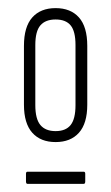

<svg xmlns="http://www.w3.org/2000/svg" viewBox="-20 -681 274 473"><path d="M117 -331Q80 -331 59.5 -354Q39 -377 39 -423V-568Q39 -615 59.5 -638Q80 -661 117 -661Q154 -661 174.5 -638Q195 -615 195 -568V-423Q195 -377 174.5 -354Q154 -331 117 -331ZM48 -228Q44 -228 44 -234V-253Q44 -258 48 -258H186Q190 -258 190 -253V-234Q190 -228 186 -228ZM117 -358Q142 -358 154 -373Q166 -388 166 -422V-570Q166 -604 154 -618.5Q142 -633 117 -633Q92 -633 79.5 -618.5Q67 -604 67 -570V-422Q67 -388 79.5 -373Q92 -358 117 -358Z"/></svg>

Font: Sofia Sans Extra Condensed ExtraLight
Style: Regular
Weight: 250
Designer: Botio Nikoltchev, Ani Petrova
Foundry: lettersoup
Version: Version 4.101